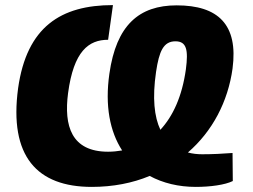

<svg xmlns="http://www.w3.org/2000/svg" viewBox="-20 -721 992 753"><path d="M773 -116C754 -116 735 -118 717 -123C813 -206 874 -322 892 -452C915 -625 835 -700 673 -700C525 -700 436 -622 409 -432C391 -306 411 -205 459 -131C441 -128 423 -126 404 -126C260 -126 230 -227 247 -356C269 -521 328 -565 404 -565L423 -701C219 -701 85 -616 51 -375C15 -108 125 12 340 12C423 12 500 -3 567 -31C619 -3 680 12 748 12C805 12 863 4 893 -11L892 -121C853 -118 813 -116 773 -116ZM592 -439C604 -520 621 -559 668 -559C712 -559 719 -525 709 -449C694 -342 658 -265 609 -212C585 -263 577 -336 592 -439Z"/></svg>

Font: Exo 2 Extra Bold
Style: Italic
Weight: 800
Italic angle: -8°
Designer: Natanael Gama
Version: Version 1.001;PS 001.001;hotconv 1.0.88;makeotf.lib2.5.64775